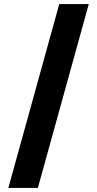

<svg xmlns="http://www.w3.org/2000/svg" viewBox="-20 -804 477 943"><path d="M21 119 271 -784H416L166 119Z"/></svg>

Font: DM Sans 16pt Black
Style: Regular
Weight: 900
Version: Version 4.004;gftools[0.9.30]